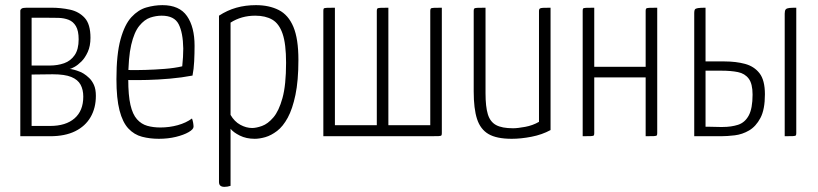

<svg xmlns="http://www.w3.org/2000/svg" viewBox="-20 -530 3181 747"><path d="M59 0V-488Q59 -493 64 -496.5Q69 -500 84 -500H180Q217 -500 252 -492.5Q287 -485 309.5 -460.5Q332 -436 332 -383Q332 -351 321.5 -328Q311 -305 297 -291Q283 -277 269.5 -269.5Q256 -262 251 -262Q259 -261 268.5 -258.5Q278 -256 288 -252Q295 -250 305.5 -243.5Q316 -237 327 -226.5Q338 -216 345.5 -199.5Q353 -183 353 -157Q353 -110 332.5 -74.5Q312 -39 272.5 -19.5Q233 0 175 0ZM175 -40Q236 -40 270 -69.5Q304 -99 304 -154Q304 -181 293.5 -200.5Q283 -220 257.5 -230.5Q232 -241 185 -241Q164 -241 143 -240.5Q122 -240 103 -240V-40Q120 -40 141 -40Q162 -40 175 -40ZM103 -275Q122 -275 139.5 -275Q157 -275 173 -275Q204 -275 229.5 -284Q255 -293 270.5 -315.5Q286 -338 286 -377Q286 -410 275.5 -428Q265 -446 247 -453Q229 -460 206.5 -460.5Q184 -461 160 -461Q148 -461 135 -461Q122 -461 112.5 -461Q103 -461 103 -461Z M598 10Q563 10 532.5 2Q502 -6 479.5 -30Q457 -54 445 -100.5Q433 -147 433 -222Q433 -319 449 -377Q465 -435 491.5 -463.5Q518 -492 549.5 -501Q581 -510 612 -510Q678 -510 707.5 -467.5Q737 -425 737 -352Q737 -322 735.5 -291.5Q734 -261 729 -236Q687 -228 641 -224Q595 -220 554.5 -219Q514 -218 488.5 -218.5Q463 -219 463 -219V-258Q463 -258 487 -257.5Q511 -257 546.5 -258Q582 -259 620.5 -262Q659 -265 689 -272Q691 -291 692 -308Q693 -325 693 -341Q692 -403 675 -436Q658 -469 609 -469Q587 -469 564.5 -461.5Q542 -454 522 -429.5Q502 -405 490.5 -355.5Q479 -306 479 -221Q479 -159 487.5 -122Q496 -85 513 -66Q530 -47 553 -40.5Q576 -34 604 -34Q639 -34 671.5 -43Q704 -52 727 -69Q730 -61 731.5 -52Q733 -43 733 -37Q733 -27 714 -16Q695 -5 664.5 2.5Q634 10 598 10Z M853 197Q843 197 837.5 192.5Q832 188 832 178V-469Q864 -490 899.5 -500Q935 -510 976 -510Q1027 -510 1064.5 -491Q1102 -472 1121.5 -425.5Q1141 -379 1141 -297Q1141 -216 1129.5 -161Q1118 -106 1099.5 -72Q1081 -38 1058 -20.5Q1035 -3 1012.5 3.5Q990 10 971 10Q938 10 913 -2.5Q888 -15 877 -29V193Q871 195 865 196Q859 197 853 197ZM961 -32Q977 -32 999.5 -40Q1022 -48 1043.5 -73Q1065 -98 1079 -148.5Q1093 -199 1093 -286Q1093 -359 1079.5 -398.5Q1066 -438 1039.5 -453.5Q1013 -469 973 -469Q919 -469 877 -442V-83Q892 -57 915 -44.5Q938 -32 961 -32Z M1238 0V-488Q1238 -494 1239.5 -496.5Q1241 -499 1251 -499.5Q1261 -500 1283 -500V-43H1446V-488Q1446 -494 1448 -496.5Q1450 -499 1459.5 -499.5Q1469 -500 1491 -500V-43H1654V-488Q1654 -494 1656 -496.5Q1658 -499 1667.5 -499.5Q1677 -500 1699 -500V-12Q1699 -6 1697.5 -3.5Q1696 -1 1687 -0.5Q1678 0 1654 0Z M1971 10Q1912 10 1880.5 -8.5Q1849 -27 1836 -67Q1823 -107 1823 -174V-488Q1823 -494 1825 -496.5Q1827 -499 1836.5 -499.5Q1846 -500 1869 -500V-167Q1869 -115 1878 -85.5Q1887 -56 1910 -43.5Q1933 -31 1976 -31Q1994 -31 2023.5 -36.5Q2053 -42 2077 -56V-488Q2077 -494 2080 -496.5Q2083 -499 2092.5 -499.5Q2102 -500 2122 -500V-24Q2089 -6 2048 2Q2007 10 1971 10Z M2247 0V-488Q2247 -494 2248.5 -496.5Q2250 -499 2259.5 -499.5Q2269 -500 2292 -500V-270H2492V-488Q2492 -494 2494 -496.5Q2496 -499 2505.5 -499.5Q2515 -500 2537 -500V-12Q2537 -6 2535.5 -3.5Q2534 -1 2524.5 -0.5Q2515 0 2492 0V-229H2292V-12Q2292 -6 2290.5 -3.5Q2289 -1 2279.5 -0.5Q2270 0 2247 0Z M2681 0V-480Q2681 -489 2683.5 -493Q2686 -497 2695.5 -498.5Q2705 -500 2725 -500V-291H2799Q2843 -291 2878.5 -281.5Q2914 -272 2935 -245Q2956 -218 2956 -163Q2956 -104 2938.5 -71Q2921 -38 2894.5 -22.5Q2868 -7 2838.5 -3.5Q2809 0 2785 0ZM2792 -36Q2825 -36 2851.5 -44.5Q2878 -53 2893 -80.5Q2908 -108 2908 -162Q2908 -204 2893 -224Q2878 -244 2851 -249.5Q2824 -255 2787 -255Q2786 -255 2776.5 -255Q2767 -255 2755 -255Q2743 -255 2734 -255Q2725 -255 2725 -255V-37Q2725 -37 2734.5 -37Q2744 -37 2757 -36.5Q2770 -36 2780 -36Q2790 -36 2792 -36ZM3033 0V-477Q3033 -489 3037 -493.5Q3041 -498 3051 -499Q3061 -500 3078 -500V-12Q3078 -6 3076.5 -3.5Q3075 -1 3065.5 -0.5Q3056 0 3033 0Z"/></svg>

Font: Yanone Kaffeesatz Light
Style: Regular
Weight: 300
Designer: Yanone (Cyrillic: Daniel Pouzeot, Huerta Tipografica, and Cyreal)
Foundry: Yanone
Version: Version 2.003